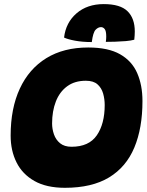

<svg xmlns="http://www.w3.org/2000/svg" viewBox="-20 -892 717 938"><path d="M297 25.5Q207 25.5 148.2 -7.8Q89.5 -41 60.8 -98.5Q32 -156 32 -229.5Q32 -362.5 76.8 -459Q121.5 -555.5 206.2 -607.8Q291 -660 411 -660Q508.5 -660 566.5 -627Q624.5 -594 650.2 -535Q676 -476 676 -398.5Q676 -266 636.2 -171Q596.5 -76 512.8 -25.2Q429 25.5 297 25.5ZM329.5 -175Q414.5 -175 453 -231Q491.5 -287 491.5 -379Q491.5 -408 483.8 -435.2Q476 -462.5 456.2 -480Q436.5 -497.5 399.5 -497.5Q344.5 -497.5 307.8 -470.2Q271 -443 252.8 -396Q234.5 -349 234.5 -289Q234.5 -262 243.5 -235.8Q252.5 -209.5 273.5 -192.2Q294.5 -175 329.5 -175ZM293 -708.5Q301.5 -781.5 353.8 -826.8Q406 -872 487 -872Q567.5 -872 603 -837.2Q638.5 -802.5 638.5 -738Q638.5 -728.5 637.8 -718.5Q637 -708.5 636 -698Q620.5 -693.5 594.5 -691.2Q568.5 -689 541.8 -688.2Q515 -687.5 497 -687.5Q499 -701 499 -713.5Q499 -740.5 491.5 -750Q484 -759.5 473.5 -759.5Q459.5 -759.5 447 -746.5Q434.5 -733.5 428.5 -686.5Q383 -686.5 346.8 -693.2Q310.5 -700 293 -708.5Z"/></svg>

Font: Grandstander Black
Style: Italic
Weight: 900
Italic angle: -15°
Designer: Tyler Finck
Foundry: Etcetera Type Co
Version: Version 1.200; ttfautohint (v1.8.3)